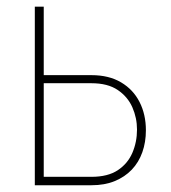

<svg xmlns="http://www.w3.org/2000/svg" viewBox="-20 -548 506 568"><path d="M93.8 -325.7H250.5Q302.2 -325.7 338.1 -304.4Q374 -283.2 392.8 -246.3Q411.6 -209.5 411.6 -162.6Q411.6 -127.4 401.1 -97.7Q390.6 -67.9 369.9 -46.1Q349.1 -24.4 319.3 -12.2Q289.6 0 250.5 0H83V-528.3H109.4V-24.9H250.5Q298.8 -24.9 328.4 -44.4Q357.9 -64 371.6 -95.9Q385.3 -127.9 385.3 -164.6Q385.3 -199.2 371.6 -230.5Q357.9 -261.7 328.4 -281.7Q298.8 -301.8 250.5 -301.8H93.8Z"/></svg>

Font: Roboto Condensed Thin
Style: Regular
Weight: 250
Width: 3
Designer: Christian Robertson
Foundry: Google
Version: Version 3.009; 2024